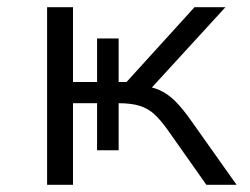

<svg xmlns="http://www.w3.org/2000/svg" viewBox="-20 -514 695 534"><path d="M111 0V-494H183V-286H250V-407H310V-286H332L521 -494H607L389 -256L364 -277Q400 -274 423.5 -263.5Q447 -253 468 -232Q489 -211 514 -175L638 0H554L444 -156Q425 -182 408.5 -197Q392 -212 369 -219.5Q346 -227 308 -227H296L310 -251V-96H250V-227H183V0Z"/></svg>

Font: Nunito Sans 7pt SemiExpanded Light
Style: Regular
Weight: 300
Width: 6
Designer: Vernon Adams
Foundry: Vernon Adams
Version: Version 3.101;gftools[0.9.27]